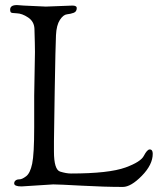

<svg xmlns="http://www.w3.org/2000/svg" viewBox="-20 -733 643 758"><path d="M115 -355V-231C115 -159.7 112.3 -111.5 107 -86.5C101.7 -61.5 93.7 -45 83 -37C72.3 -29 63.7 -25 57 -25C50.3 -25 45.2 -23.5 41.5 -20.5C37.8 -17.5 36 -13.7 36 -9C36 -1 45.7 3 65 3L190 -5C204.7 -5 242.2 -3.3 302.5 0C362.8 3.3 417 5 465 5C486.3 5 511.3 -9.7 540 -39C568.7 -68.3 583 -97.3 583 -126C583 -137.3 579 -143 571 -143C564.3 -143 556.7 -134.7 548 -118C540 -102 516 -86.7 476 -72C432 -56 360 -48 260 -48C248 -48 233.8 -50.5 217.5 -55.5C201.2 -60.5 193 -87 193 -135V-175C193 -189 194 -255.7 196 -375C198 -494.3 199.7 -567.3 201 -594C202.3 -620.7 207.5 -640.8 216.5 -654.5C225.5 -668.2 234.8 -675.5 244.5 -676.5C254.2 -677.5 263 -679.5 271 -682.5C279 -685.5 283 -691.7 283 -701C283 -707.7 277.3 -711 266 -711L161 -707L74 -711L47 -713C29 -713 20 -707 20 -695C20 -690.3 20.8 -686.8 22.5 -684.5C24.2 -682.2 32 -680.8 46 -680.5C60 -680.2 75 -674.7 91 -664C107 -653.3 115.3 -638.3 116 -619C117.3 -576.3 118 -546 118 -528Z"/></svg>

Font: Sorts Mill Goudy
Style: Regular
Weight: 400
Version: Version 003.101